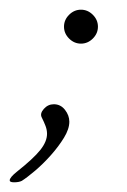

<svg xmlns="http://www.w3.org/2000/svg" viewBox="-39 -278 262 396"><path d="M128 -188Q114 -188 103.5 -198.5Q93 -209 93 -223Q93 -237 103.5 -247.5Q114 -258 128 -258Q142 -258 152.5 -247.5Q163 -237 163 -223Q163 -209 152.5 -198.5Q142 -188 128 -188ZM-10 98Q-19 98 -19 94Q-19 88 -4 76Q30 49 44 31.5Q58 14 58 -2Q58 -10 55 -18Q52 -26 47 -36Q43 -44 51.5 -53.5Q60 -63 72 -63Q86 -63 95 -51.5Q104 -40 104 -27Q104 -12 93 6Q82 24 66 42Q50 60 33.5 74Q17 88 6 95Q0 98 -10 98Z"/></svg>

Font: Ms Madi
Style: Regular
Weight: 400
Designer: Robert E. Leuschke
Foundry: Robert E. Leuschke
Version: Version 1.010; ttfautohint (v1.8.3)